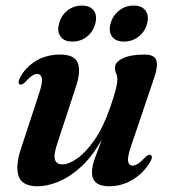

<svg xmlns="http://www.w3.org/2000/svg" viewBox="-20 -657 608 688"><path d="M519.5 -101.5Q529.5 -97 519 -78.5Q495.5 -37.5 456 -13.5Q416.5 10.5 371 10.5Q309.5 10.5 309.5 -40Q309.5 -61.5 320.8 -92.2Q332 -123 345.5 -158Q310 -95 269.2 -58.2Q228.5 -21.5 188.5 -5.5Q148.5 10.5 115.5 10.5Q58.5 10.5 46.5 -26.8Q34.5 -64 56 -127L120 -322Q133.5 -363 129.8 -377.5Q126 -392 113.5 -392Q105 -392 94.8 -385.5Q84.5 -379 69.5 -362Q58.5 -351.5 51 -354.5Q41.5 -359 52 -379.5Q72 -416.5 109 -439Q146 -461.5 196 -461.5Q246.5 -461.5 258.5 -431.8Q270.5 -402 252 -346L187.5 -149.5Q171.5 -104 176.5 -86Q181.5 -68 204 -68Q226 -68 256.5 -89.2Q287 -110.5 318.2 -155Q349.5 -199.5 373.5 -268.5Q388.5 -311 394.5 -335.2Q400.5 -359.5 400.5 -373Q400.5 -385 396.2 -393.5Q392 -402 392 -414Q392 -435 420.2 -448.2Q448.5 -461.5 498 -461.5Q533 -461.5 540 -441.2Q547 -421 533 -380L449.5 -133Q436 -93.5 439 -78.5Q442 -63.5 455 -63.5Q463.5 -63.5 474 -70Q484.5 -76.5 501.5 -94.5Q512.5 -104.5 519.5 -101.5ZM239.5 -508Q210 -508 197 -525.8Q184 -543.5 191.5 -572Q199 -601.5 221.5 -619.2Q244 -637 273.5 -637Q303 -637 316 -619.2Q329 -601.5 321.5 -572Q314 -544 291.8 -526Q269.5 -508 239.5 -508ZM424.5 -508Q395 -508 381.8 -525.8Q368.5 -543.5 376 -572Q384 -601 406.5 -619Q429 -637 458.5 -637Q488.5 -637 501.5 -619.2Q514.5 -601.5 507 -572Q499.5 -544 477 -526Q454.5 -508 424.5 -508Z"/></svg>

Font: Fraunces 72pt SemiBold
Style: Italic
Weight: 600
Italic angle: -16°
Version: Version 1.000;[b76b70a41]